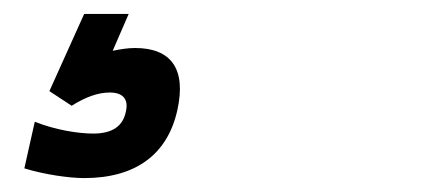

<svg xmlns="http://www.w3.org/2000/svg" viewBox="-20 -20 640 276"><path d="M101 236C175 236 221 202 235 138C248 79 226 49 174 49C163 49 152 51 142 53L165 0H101L51 111L83 132C104 119 121 113 138 113C157 113 165 123 161 140C157 161 142 172 114 172C93 172 60 167 30 155L15 222C44 231 80 236 101 236Z"/></svg>

Font: LT Wave Mono Bold
Style: Italic
Weight: 700
Designer: Daniel Lyons
Version: Version 2.5 (Glyphs App)